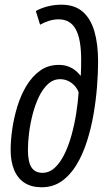

<svg xmlns="http://www.w3.org/2000/svg" viewBox="-20 -789 451 819"><path d="M157.7 9.8Q113.8 9.8 84.5 -9.3Q55.2 -28.3 40.3 -64.2Q25.4 -100.1 25.4 -149.9Q25.4 -189.5 32.2 -237.5Q39.1 -285.6 53.7 -334Q68.4 -382.3 92.5 -422.6Q116.7 -462.9 150.9 -487.5Q185.1 -512.2 231 -512.2Q252.4 -512.2 270 -505.9Q287.6 -499.5 300.8 -489Q314 -478.5 322.8 -466.8H324.7Q325.7 -482.4 325.9 -501.2Q326.2 -520 326.2 -534.7Q326.2 -622.1 303 -664.3Q279.8 -706.5 230.5 -706.5Q210.9 -706.5 190.9 -700.7Q170.9 -694.8 150.9 -683.6L132.8 -742.2Q157.2 -755.4 185.3 -762.2Q213.4 -769 241.7 -769Q297.9 -769 332.3 -739.5Q366.7 -710 382.6 -655.5Q398.4 -601.1 398.4 -526.4Q398.4 -477.1 393.8 -418.7Q389.2 -360.4 378.7 -300Q368.2 -239.7 350.3 -184.3Q332.5 -128.9 305.9 -85.2Q279.3 -41.5 242.7 -15.9Q206.1 9.8 157.7 9.8ZM161.1 -51.8Q189.9 -51.8 213.4 -73.2Q236.8 -94.7 254.6 -130.9Q272.5 -167 284.9 -211.9Q297.4 -256.8 304.9 -304.4Q312.5 -352.1 315.4 -395.5Q308.6 -412.6 296.6 -425Q284.7 -437.5 269.5 -444.3Q254.4 -451.2 236.3 -451.2Q207 -451.2 184.6 -430.4Q162.1 -409.7 146 -376Q129.9 -342.3 119.4 -302Q108.9 -261.7 104 -221.9Q99.1 -182.1 99.1 -150.4Q99.1 -97.7 114.5 -74.7Q129.9 -51.8 161.1 -51.8Z"/></svg>

Font: Open Sans Condensed
Style: Italic
Weight: 400
Width: 3
Italic angle: -12°
Designer: Monotype Design Team
Foundry: Monotype Imaging Inc.
Version: Version 3.000